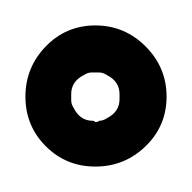

<svg xmlns="http://www.w3.org/2000/svg" viewBox="-23 -93 151 151"><path d="M49 -36Q46 -36 43 -34Q33 -29 33 -19Q33 -18 33 -17Q33 -15 33 -14Q33 -11 35 -8Q40 2 50 2Q51 2 52 3Q54 3 55 2Q58 2 61 0Q71 -5 71 -15Q71 -16 71 -17Q71 -18 71 -19Q71 -29 61 -34Q58 -36 55 -36Q54 -36 52 -36Q50 -36 49 -36ZM-3 -17Q-3 -40 13 -56.5Q29 -73 52 -73Q75 -73 91.5 -56.5Q108 -40 108 -17Q108 6 91.5 22Q75 38 52 38Q29 38 13 22Q-3 6 -3 -17Z"/></svg>

Font: FRB American Cursive Guidelines Extrabold
Style: Bold Italic
Weight: 800
Italic angle: -25°
Version: Version 2.0;Modular Font Editor K font №1